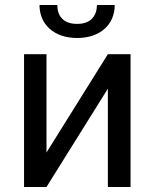

<svg xmlns="http://www.w3.org/2000/svg" viewBox="-20 -744 614 764"><path d="M165 -137.2V-528.3H75.7V0H165L409.2 -391.1V0H499.5V-528.3H409.2ZM365.7 -724.1C365.7 -683.6 343.3 -648.9 287.1 -648.9C229 -648.9 208 -683.6 208 -724.1H137.2C137.2 -646.5 195.3 -592.8 287.1 -592.8C378.4 -592.8 436.5 -646 436.5 -724.1Z"/></svg>

Font: Bert Sans
Style: Regular
Weight: 400
Designer: Christian Robertson (Google), Cristiano Sobral
Foundry: Google, Cristiano Sobral
Version: Version 3.101